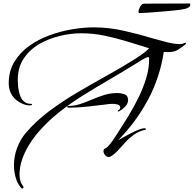

<svg xmlns="http://www.w3.org/2000/svg" viewBox="-20 -854 1112 1102"><path d="M107 228Q104 228 102 225Q79 199 69.5 163.5Q60 128 60 95Q60 44 78 -4.5Q96 -53 128 -91Q187 -160 263.5 -217Q340 -274 425 -324Q510 -374 595 -421Q680 -468 756 -516Q777 -530 798 -544.5Q819 -559 836 -577Q772 -597 708 -616.5Q644 -636 579 -649.5Q514 -663 446 -663Q386 -663 322 -647.5Q258 -632 203.5 -600Q149 -568 115.5 -517Q82 -466 82 -395Q82 -377 84.5 -353.5Q87 -330 94.5 -308Q102 -286 117 -272Q132 -258 157 -258Q159 -258 161.5 -257.5Q164 -257 164 -254Q164 -251 158.5 -250Q153 -249 151 -249Q130 -249 108 -259Q71 -275 50.5 -305Q30 -335 30 -375Q30 -445 62 -498.5Q94 -552 147 -590Q200 -628 264.5 -651.5Q329 -675 395 -686Q461 -697 518 -697Q605 -697 692.5 -677Q780 -657 863 -632Q895 -623 937 -612Q979 -601 1012 -601Q1026 -601 1033.5 -605Q1041 -609 1044 -609Q1047 -609 1047 -606Q1047 -602 1044.5 -599.5Q1042 -597 1039 -595Q1014 -576 996 -565.5Q978 -555 943 -555Q937 -555 931.5 -555Q926 -555 920 -556Q898 -410 830 -282.5Q762 -155 658 -49Q669 -55 689 -66.5Q709 -78 732.5 -90Q756 -102 776.5 -110Q797 -118 808 -118Q811 -118 814.5 -117Q818 -116 818 -113Q818 -111 815 -110Q812 -109 810 -108Q777 -101 749 -81Q721 -61 698 -36Q692 -29 680 -15.5Q668 -2 654 12.5Q640 27 626.5 37Q613 47 604 47Q592 47 583 36Q574 25 574 14Q574 2 582.5 -1.5Q591 -5 598 -12Q611 -24 628 -49Q645 -74 655 -90Q685 -136 716.5 -187.5Q748 -239 775 -294Q802 -349 819 -405Q836 -461 836 -515V-520Q836 -526 830 -526Q823 -526 809 -518.5Q795 -511 782 -502.5Q769 -494 762 -490Q688 -444 611.5 -399.5Q535 -355 460 -308.5Q385 -262 316.5 -207.5Q248 -153 191 -85Q166 -55 143 -16.5Q120 22 106 64.5Q92 107 92 147Q92 166 96.5 182.5Q101 199 113 215Q115 217 115 220Q115 228 107 228ZM658 -214Q656 -214 656 -216Q656 -221 663 -224Q670 -227 670 -237Q670 -251 654 -254.5Q638 -258 628 -258Q617 -258 606 -257Q595 -256 584 -254Q532 -248 480 -242Q428 -236 375 -236Q373 -236 369 -237Q365 -238 365 -241Q365 -244 369 -245Q373 -246 375 -246Q407 -246 440.5 -257Q474 -268 508.5 -283Q543 -298 579 -309Q615 -320 654 -320Q674 -320 694.5 -313Q715 -306 715 -280Q715 -259 698.5 -242Q682 -225 665 -216Q661 -214 658 -214ZM778 -779Q775 -782 775 -787Q775 -798 784.5 -815.5Q794 -833 807 -833L1068 -834Q1072 -834 1072 -828Q1072 -816 1061.5 -811Q1051 -806 1046 -804Q1020 -798 989.5 -795Q959 -792 938 -790Q912 -788 879 -785Q846 -782 818.5 -780.5Q791 -779 778 -779Z"/></svg>

Font: My Soul
Style: Regular
Weight: 400
Designer: Robert E. Leuschke
Foundry: Robert E. Leuschke
Version: Version 1.010; ttfautohint (v1.8.4.7-5d5b)